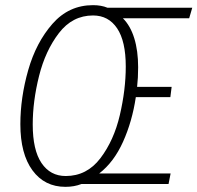

<svg xmlns="http://www.w3.org/2000/svg" viewBox="-20 -714 766 745"><path d="M714 -643H457Q486 -614 501 -565.5Q516 -517 516 -453Q516 -412 512 -377H646L641 -337H507Q493 -243 457.5 -164Q422 -85 365 -41H642L634 0H296Q268 11 234 11Q153 11 106 -53Q59 -117 59 -232Q59 -335 89.5 -442Q120 -549 183.5 -621.5Q247 -694 341 -694Q373 -694 397 -684H726ZM468 -456Q468 -554 434.5 -604Q401 -654 341 -654Q261 -654 208.5 -585.5Q156 -517 131.5 -419Q107 -321 107 -231Q107 -132 141 -81.5Q175 -31 235 -31Q317 -31 369.5 -100Q422 -169 445 -267.5Q468 -366 468 -456Z"/></svg>

Font: Fira Sans Extra Condensed ExtraLight
Style: Italic
Weight: 275
Width: 3
Italic angle: -8°
Designer: Carrois Corporate & Edenspiekermann AG
Foundry: Carrois Corporate GbR & Edenspiekermann AG
Version: Version 4.203